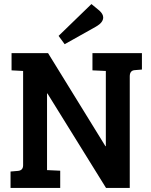

<svg xmlns="http://www.w3.org/2000/svg" viewBox="-20 -927 745 947"><path d="M32 0V-81L68 -84Q94 -86 94 -112V-577L37 -580V-665H217L500 -206H502V-577L436 -580V-665H680V-584L644 -581Q620 -579 620 -550V0H503L214 -466H212V-88L277 -85V0ZM269 -750 431 -907 471 -874Q489 -857 489 -841Q489 -816 454 -796L299 -709Z"/></svg>

Font: Bree Serif
Style: Regular
Weight: 400
Designer: Veronika Burian, Jos Scaglione
Foundry: TypeTogether
Version: Version 1.001